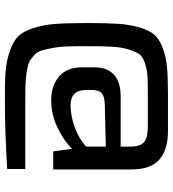

<svg xmlns="http://www.w3.org/2000/svg" viewBox="18 -646 688 763"><g transform="rotate(90 361.5 -264.0)"><path d="M354 -588H499Q575 -588 614 -553.5Q653 -519 653 -441V-132H581L571 -207Q540 -175 487.5 -149.5Q435 -124 379 -124Q319 -124 283 -155.5Q247 -187 247 -246V-296Q247 -346 276 -373Q305 -400 362 -400H562V-438Q562 -478 544.5 -493Q527 -508 480 -508H355Q306 -508 281 -506.5Q256 -505 230.5 -496.5Q205 -488 195 -474.5Q185 -461 176 -431.5Q167 -402 165 -365Q163 -328 163 -267Q163 -219 164 -187.5Q165 -156 170.5 -127.5Q176 -99 181 -83.5Q186 -68 201 -54.5Q216 -41 228.5 -35.5Q241 -30 269.5 -26Q298 -22 321.5 -21.5Q345 -21 390 -21H651V51Q496 60 391 60Q314 61 267 57.5Q220 54 181 40Q142 26 123 6.5Q104 -13 91 -53.5Q78 -94 74.5 -141.5Q71 -189 71 -267Q71 -343 74 -389Q77 -435 88.5 -474.5Q100 -514 117 -533.5Q134 -553 168.5 -566.5Q203 -580 244.5 -584Q286 -588 354 -588ZM562 -341 396 -337Q362 -336 349.5 -324.5Q337 -313 337 -284V-263Q337 -201 398 -201Q440 -201 485.5 -217.5Q531 -234 562 -263Z"/></g></svg>

Font: Exo 2.0 Medium
Style: Regular
Weight: 500
Designer: Natanael Gama
Version: Version 1.001;PS 001.001;hotconv 1.0.70;makeotf.lib2.5.58329